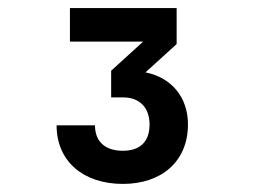

<svg xmlns="http://www.w3.org/2000/svg" viewBox="-20 -850 640 475"><path d="M417 -741V-830H153V-747H334L255 -675V-609H285C325 -609 350 -584 350 -542C350 -498 325 -477 284 -477C242 -477 215 -498 215 -540H120C120 -451 186 -395 284 -395C380 -395 445 -451 445 -542C445 -610 404 -658 340 -671Z"/></svg>

Font: Tekne LDO ExtraBold
Style: Regular
Weight: 800
Monospace: yes
Designer: Alessio Laiso, Mario Rullo, Paolo Rosset
Foundry: Alessio Laiso
Version: Version 1.000;hotconv 1.0.109;makeotfexe 2.5.65596